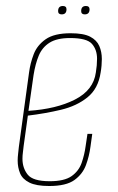

<svg xmlns="http://www.w3.org/2000/svg" viewBox="-20 -614 394 641"><path d="M144 7Q101 7 78 -4.5Q55 -16 47 -35.5Q39 -55 39 -78Q39 -89 40.5 -101Q42 -113 43 -124L77 -372Q81 -403 92.5 -433Q104 -463 132.5 -483Q161 -503 216 -503Q259 -503 281 -491.5Q303 -480 311.5 -460.5Q320 -441 320 -417Q320 -407 319 -395Q318 -383 316 -372Q308 -318 272 -289Q236 -260 183.5 -247.5Q131 -235 73 -228L59 -127Q58 -116 56.5 -105.5Q55 -95 55 -84Q55 -53 72.5 -31Q90 -9 146 -9Q195 -9 219 -26Q243 -43 252.5 -70Q262 -97 266 -127L272 -167H288L282 -124Q278 -93 267 -63Q256 -33 228.5 -13Q201 7 144 7ZM75 -244Q168 -250 230 -281.5Q292 -313 300 -372Q302 -384 303 -395.5Q304 -407 304 -418Q304 -448 287 -467.5Q270 -487 214 -487Q170 -487 145.5 -471.5Q121 -456 109.5 -428.5Q98 -401 92 -363ZM263 -566Q251 -566 251 -577Q251 -594 267 -594Q279 -594 279 -583Q279 -566 263 -566ZM186 -566Q174 -566 174 -577Q174 -594 190 -594Q202 -594 202 -583Q202 -566 186 -566Z"/></svg>

Font: Alumni Sans Pinstripe
Style: Italic
Weight: 400
Italic angle: -8°
Designer: Robert E. Leuschke
Foundry: Robert E. Leuschke
Version: Version 1.010; ttfautohint (v1.8.4.7-5d5b)